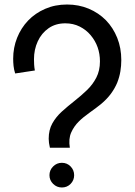

<svg xmlns="http://www.w3.org/2000/svg" viewBox="-20 -788 597 847"><path d="M275.9 -768.1Q327.1 -768.1 371.1 -749.8Q415 -731.4 447.3 -698.7Q479 -666 497.1 -621.1Q515.1 -576.2 515.1 -522.9Q515.1 -498 511 -472.9Q506.8 -447.8 497.1 -423.3Q486.8 -398.4 469.5 -374.8Q452.1 -351.1 425.8 -329.1Q406.7 -313.5 376.5 -292Q346.2 -270.5 328.1 -252.4Q306.2 -231 293.9 -203.1Q281.7 -175.3 288.1 -136.2H200.2Q194.8 -158.7 194.8 -175.8Q194.8 -214.8 210.9 -243.7Q227.1 -272.5 252.9 -295.9Q278.8 -319.3 308.1 -342.3Q337.9 -365.7 363.5 -390.4Q389.2 -415 405 -445.8Q420.9 -476.6 420.9 -517.1Q420.9 -584 379.9 -632.8Q360.4 -656.2 331.8 -670.7Q303.2 -685.1 268.1 -685.1Q225.1 -685.1 194.1 -663.3Q163.1 -641.6 146.5 -605.5Q129.9 -569.3 129.9 -526.9Q129.9 -515.6 130.6 -503.2Q131.3 -490.7 133.8 -477.1L46.9 -463.9Q41.5 -481 39.8 -497.1Q38.1 -513.2 38.1 -528.8Q38.1 -577.6 55.4 -621.1Q72.8 -664.6 104 -697.3Q135.3 -730 179.2 -749Q223.1 -768.1 275.9 -768.1ZM307.1 -15.1Q307.1 7.3 291.5 23.2Q275.9 39.1 252.9 39.1Q230.5 39.1 214.4 23.2Q198.2 7.3 198.2 -15.1Q198.2 -37.6 214.4 -53.7Q230.5 -69.8 252.9 -69.8Q275.9 -69.8 291.5 -53.7Q307.1 -37.6 307.1 -15.1Z"/></svg>

Font: Preahvihear
Style: Regular
Weight: 400
Designer: Danh Hong
Version: Version 8.002; ttfautohint (v1.8.3)